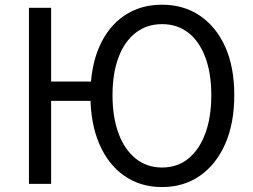

<svg xmlns="http://www.w3.org/2000/svg" viewBox="-20 -766 1054 800"><path d="M100.6 0V-733.4H193V-426.2H406.7V-345.6H193V0ZM655.1 13.4Q565.1 13.4 498 -33.4Q430.9 -80.2 393.8 -166.2Q356.8 -252.2 356.8 -369.3Q356.8 -487 393.8 -571.3Q430.9 -655.6 498 -701Q565.1 -746.4 655.1 -746.4Q745.1 -746.4 812.7 -700.8Q880.3 -655.2 918.3 -571.1Q956.2 -487 956.2 -369.3Q956.2 -252.2 918.3 -166.2Q880.3 -80.2 812.7 -33.4Q745.1 13.4 655.1 13.4ZM655.1 -68Q719 -68 764.8 -105.3Q810.6 -142.5 835.5 -210.1Q860.4 -277.8 860.4 -369.3Q860.4 -460.8 835.5 -527.3Q810.6 -593.7 764.8 -629.5Q719 -665.4 655.1 -665.4Q591.9 -665.4 545.4 -629.5Q499 -593.7 473.9 -527.3Q448.8 -460.8 448.8 -369.3Q448.8 -277.8 473.9 -210.1Q499 -142.5 545.4 -105.3Q591.9 -68 655.1 -68Z"/></svg>

Font: Noto Sans TC
Style: Regular
Weight: 100
Designer: Ryoko NISHIZUKA 西塚涼子 (kana, bopomofo & ideographs); Paul D. Hunt (Latin, Greek & Cyrillic); Sandoll Communications 산돌커뮤니
Foundry: Adobe
Version: Version 2.004;hotconv 1.0.118;makeotfexe 2.5.65603